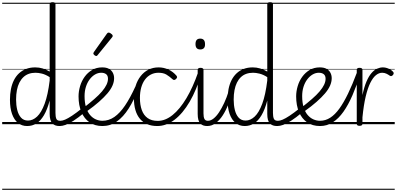

<svg xmlns="http://www.w3.org/2000/svg" viewBox="-20 -1135 3628 1755"><path d="M228 17Q179 17 144 -11.5Q109 -40 90 -93.5Q71 -147 71 -223Q71 -275 80 -320.5Q89 -366 107.5 -402.5Q126 -439 154 -465Q182 -491 219 -505Q256 -519 302 -519Q337 -519 369 -509.5Q401 -500 434 -481V-1096Q434 -1106 440.5 -1110.5Q447 -1115 461 -1115Q474 -1115 480.5 -1110.5Q487 -1106 487 -1096V-103Q487 -69 494.5 -50Q502 -31 530 -31Q538 -31 542 -23.5Q546 -16 545.5 -7Q545 2 539.5 9.5Q534 17 524 17Q504 17 487.5 11.5Q471 6 459 -6.5Q447 -19 440.5 -40.5Q434 -62 434 -94V-216Q412 -133 381.5 -81.5Q351 -30 313 -6.5Q275 17 228 17ZM236 -33Q280 -33 319 -69.5Q358 -106 388 -186.5Q418 -267 434 -399V-430Q396 -454 363.5 -462Q331 -470 304 -470Q271 -470 243 -460Q215 -450 193.5 -429.5Q172 -409 157 -379.5Q142 -350 134.5 -311Q127 -272 127 -224Q127 -174 137.5 -130.5Q148 -87 172 -60Q196 -33 236 -33ZM0 590H632V600H0ZM0 -20H632V0H0ZM0 -505H632V-500H0ZM0 -1110H632V-1100H0Z M526 17Q516 17 510.5 9.5Q505 2 505.5 -7Q506 -16 513 -23.5Q520 -31 533 -31Q550 -31 575 -41.5Q600 -52 638 -77Q676 -102 731 -146Q739 -152 746.5 -149.5Q754 -147 758.5 -139.5Q763 -132 762.5 -123.5Q762 -115 754 -108Q694 -58 651.5 -31Q609 -4 579 6.5Q549 17 526 17ZM632 590V600ZM632 -20V0ZM632 -505V-500ZM632 -1110V-1100Z M746 -151Q801 -194 843 -230.5Q885 -267 912.5 -299.5Q940 -332 953.5 -360.5Q967 -389 967 -415Q967 -444 950 -457Q933 -470 905 -470Q875 -470 847.5 -453.5Q820 -437 798.5 -408Q777 -379 765 -340.5Q753 -302 753 -257Q753 -197 766.5 -154Q780 -111 803 -84Q826 -57 855.5 -44Q885 -31 916 -31Q926 -31 931 -23.5Q936 -16 936 -7Q936 2 931 9.5Q926 17 916 17Q847 17 798.5 -16.5Q750 -50 724 -111Q698 -172 698 -254Q698 -300 712 -347.5Q726 -395 754 -433.5Q782 -472 822 -495.5Q862 -519 914 -519Q953 -519 976.5 -505.5Q1000 -492 1011.5 -469.5Q1023 -447 1023 -420Q1023 -387 1008 -352.5Q993 -318 962 -281.5Q931 -245 885 -204.5Q839 -164 776 -119ZM632 590H1120V600H632ZM632 -20H1120V0H632ZM632 -505H1120V-500H632ZM632 -1110H1120V-1100H632Z M916 17Q906 17 901 9.5Q896 2 896 -7Q896 -16 901 -23.5Q906 -31 916 -31Q975 -31 1025.5 -66Q1076 -101 1123 -170.5Q1170 -240 1217 -343Q1220 -349 1228.5 -349.5Q1237 -350 1243.5 -344Q1250 -338 1246 -326Q1205 -220 1156 -143Q1107 -66 1048 -24.5Q989 17 916 17ZM1120 590V600ZM1120 -20V0ZM1120 -505V-500ZM1120 -1110V-1100Z M860 -623Q853 -623 843 -631Q833 -639 833 -647Q833 -649 834.5 -651.5Q836 -654 838 -659L957 -827Q960 -832 964 -834.5Q968 -837 974 -837Q980 -837 988.5 -832Q997 -827 1003.5 -820.5Q1010 -814 1010 -808Q1010 -803 1009 -800.5Q1008 -798 1003 -792L873 -632Q867 -623 860 -623Z M1418 17Q1314 17 1259 -49Q1204 -115 1204 -238Q1204 -298 1219.5 -349Q1235 -400 1265 -438.5Q1295 -477 1336.5 -498Q1378 -519 1430 -519Q1477 -519 1520 -499Q1563 -479 1594 -442Q1599 -435 1598.5 -428.5Q1598 -422 1589 -413Q1580 -404 1572 -404Q1564 -404 1558 -410Q1528 -437 1500.5 -453.5Q1473 -470 1428 -470Q1391 -470 1359.5 -454Q1328 -438 1305.5 -408Q1283 -378 1271 -335.5Q1259 -293 1259 -240Q1259 -177 1276 -129.5Q1293 -82 1329 -56Q1365 -30 1422 -30Q1432 -30 1437.5 -23Q1443 -16 1442 -6.5Q1441 3 1435 10Q1429 17 1418 17ZM1120 590H1655V600H1120ZM1120 -20H1655V0H1120ZM1120 -505H1655V-500H1120ZM1120 -1110H1655V-1100H1120Z M1417 17Q1405 17 1399 10Q1393 3 1393.5 -6.5Q1394 -16 1401 -23Q1408 -30 1422 -30Q1491 -30 1557.5 -83.5Q1624 -137 1683.5 -236.5Q1743 -336 1791 -474Q1794 -484 1802.5 -484.5Q1811 -485 1817.5 -479Q1824 -473 1821 -464Q1777 -313 1714 -205.5Q1651 -98 1575.5 -40.5Q1500 17 1417 17ZM1655 590V600ZM1655 -20V0ZM1655 -505V-500ZM1655 -1110V-1100Z M1874 17Q1854 17 1838 11.5Q1822 6 1810.5 -6.5Q1799 -19 1793 -40.5Q1787 -62 1787 -94V-496Q1787 -506 1793.5 -510.5Q1800 -515 1813 -515Q1826 -515 1833 -510.5Q1840 -506 1840 -496V-99Q1840 -65 1848.5 -48Q1857 -31 1880 -31Q1890 -31 1894.5 -23.5Q1899 -16 1898.5 -7Q1898 2 1891.5 9.5Q1885 17 1874 17ZM1811 -683Q1788 -683 1777.5 -695.5Q1767 -708 1767 -732Q1767 -757 1777.5 -769.5Q1788 -782 1810 -782Q1832 -782 1843 -769.5Q1854 -757 1854 -732Q1855 -707 1843.5 -695Q1832 -683 1811 -683ZM1655 590H1980V600H1655ZM1655 -20H1980V0H1655ZM1655 -505H1980V-500H1655ZM1655 -1110H1980V-1100H1655Z M1874 17Q1864 17 1858.5 9.5Q1853 2 1853.5 -7Q1854 -16 1861 -23.5Q1868 -31 1881 -31Q1906 -31 1932 -51.5Q1958 -72 1982.5 -109Q2007 -146 2029.5 -194.5Q2052 -243 2070 -301Q2073 -310 2081 -311.5Q2089 -313 2095.5 -308.5Q2102 -304 2100 -293Q2087 -236 2066 -180.5Q2045 -125 2016 -80.5Q1987 -36 1951.5 -9.5Q1916 17 1874 17ZM1980 590V600ZM1980 -20V0ZM1980 -505V-500ZM1980 -1110V-1100Z M2217 17Q2168 17 2133 -11.5Q2098 -40 2079 -93.5Q2060 -147 2060 -223Q2060 -275 2069 -320.5Q2078 -366 2096.5 -402.5Q2115 -439 2143 -465Q2171 -491 2207.5 -505Q2244 -519 2290 -519Q2325 -519 2357 -509.5Q2389 -500 2423 -481V-1096Q2423 -1106 2429 -1110.5Q2435 -1115 2449 -1115Q2463 -1115 2469 -1110.5Q2475 -1106 2475 -1096V-103Q2475 -69 2483 -50Q2491 -31 2519 -31Q2527 -31 2530.5 -23.5Q2534 -16 2533.5 -7Q2533 2 2528 9.5Q2523 17 2513 17Q2492 17 2475.5 11.5Q2459 6 2447 -6.5Q2435 -19 2429 -40.5Q2423 -62 2423 -94V-216Q2401 -133 2370.5 -81.5Q2340 -30 2301.5 -6.5Q2263 17 2217 17ZM2225 -33Q2269 -33 2308 -69.5Q2347 -106 2377 -186.5Q2407 -267 2423 -399V-430Q2385 -454 2352 -462Q2319 -470 2293 -470Q2259 -470 2231 -460Q2203 -450 2181.5 -429.5Q2160 -409 2145.5 -379.5Q2131 -350 2123.5 -311Q2116 -272 2116 -224Q2116 -174 2126.5 -130.5Q2137 -87 2161 -60Q2185 -33 2225 -33ZM1980 590H2621V600H1980ZM1980 -20H2621V0H1980ZM1980 -505H2621V-500H1980ZM1980 -1110H2621V-1100H1980Z M2515 17Q2505 17 2499.5 9.5Q2494 2 2494.5 -7Q2495 -16 2502 -23.5Q2509 -31 2522 -31Q2539 -31 2564 -41.5Q2589 -52 2627 -77Q2665 -102 2720 -146Q2728 -152 2735.5 -149.5Q2743 -147 2747.5 -139.5Q2752 -132 2751.5 -123.5Q2751 -115 2743 -108Q2683 -58 2640.5 -31Q2598 -4 2568 6.5Q2538 17 2515 17ZM2621 590V600ZM2621 -20V0ZM2621 -505V-500ZM2621 -1110V-1100Z M2735 -151Q2790 -194 2832 -230.5Q2874 -267 2901.5 -299.5Q2929 -332 2942.5 -360.5Q2956 -389 2956 -415Q2956 -444 2939 -457Q2922 -470 2894 -470Q2864 -470 2836.5 -453.5Q2809 -437 2787.5 -408Q2766 -379 2754 -340.5Q2742 -302 2742 -257Q2742 -197 2755.5 -154Q2769 -111 2792 -84Q2815 -57 2844.5 -44Q2874 -31 2905 -31Q2915 -31 2920 -23.5Q2925 -16 2925 -7Q2925 2 2920 9.5Q2915 17 2905 17Q2836 17 2787.5 -16.5Q2739 -50 2713 -111Q2687 -172 2687 -254Q2687 -300 2701 -347.5Q2715 -395 2743 -433.5Q2771 -472 2811 -495.5Q2851 -519 2903 -519Q2942 -519 2965.5 -505.5Q2989 -492 3000.5 -469.5Q3012 -447 3012 -420Q3012 -387 2997 -352.5Q2982 -318 2951 -281.5Q2920 -245 2874 -204.5Q2828 -164 2765 -119ZM2621 590H3109V600H2621ZM2621 -20H3109V0H2621ZM2621 -505H3109V-500H2621ZM2621 -1110H3109V-1100H2621Z M2905 17Q2896 17 2891.5 9.5Q2887 2 2887 -7.5Q2887 -17 2891.5 -24Q2896 -31 2905 -31Q2955 -31 2998.5 -59Q3042 -87 3081.5 -141.5Q3121 -196 3161 -278.5Q3201 -361 3242 -471Q3246 -480 3254.5 -480Q3263 -480 3270.5 -474.5Q3278 -469 3274 -460Q3240 -353 3202 -265Q3164 -177 3119.5 -114Q3075 -51 3022 -17Q2969 17 2905 17ZM3109 590V600ZM3109 -20V0ZM3109 -505V-500ZM3109 -1110V-1100Z M3266 15Q3253 15 3247 10.5Q3241 6 3241 -4V-496Q3241 -506 3247 -510.5Q3253 -515 3266 -515Q3280 -515 3286.5 -510.5Q3293 -506 3293 -496V-266Q3309 -341 3330 -390Q3351 -439 3376 -467.5Q3401 -496 3427.5 -507.5Q3454 -519 3479 -519Q3506 -519 3533 -507Q3560 -495 3575 -476Q3579 -471 3578.5 -464Q3578 -457 3572 -450Q3566 -442 3558 -440Q3550 -438 3543 -443Q3531 -452 3513 -461Q3495 -470 3473 -470Q3444 -470 3416.5 -448Q3389 -426 3365 -378Q3341 -330 3322.5 -252Q3304 -174 3293 -62V-4Q3293 6 3286.5 10.5Q3280 15 3266 15ZM3109 590H3588V600H3109ZM3109 -20H3588V0H3109ZM3109 -505H3588V-500H3109ZM3109 -1110H3588V-1100H3109Z"/></svg>

Font: Playwrite FR Moderne Guides
Style: Regular
Weight: 400
Designer: Veronika Burian, José Scaglione
Foundry: TypeTogether
Version: Version 1.003